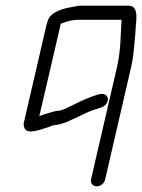

<svg xmlns="http://www.w3.org/2000/svg" viewBox="-20 -495 502 679"><path d="M352 139 444 -259C454 -303 455 -344 459 -381C459 -415 476 -475 434 -475H268C255 -475 244 -472 234 -470C212 -467 189 -460 173 -450C154 -439 149 -426 143 -401L65 -64C63 -57 63 -49 67 -41C78 -17 128 -39 153 -46C160 -49 169 -53 177 -53C189 -54 204 -59 215 -63L232 -71C257 -81 285 -98 313 -107C329 -112 347 -115 356 -128C371 -150 354 -168 332 -162C298 -153 264 -137 235 -122C220 -116 201 -103 182 -103C172 -102 159 -97 148 -94C140 -92 139 -91 126 -87L119 -84L195 -411C197 -412 199 -413 201 -413C216 -420 238 -425 256 -425H410C406 -372 408 -320 394 -259L302 139C299 153 308 164 322 164C336 164 349 153 352 139Z"/></svg>

Font: Electronic
Style: BookIt
Weight: 400
Version: Version 1.011